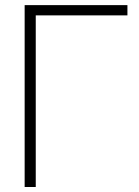

<svg xmlns="http://www.w3.org/2000/svg" viewBox="-20 -748 557 768"><path d="M489.7 -727.5V-686.5H123V0H78.6V-727.5Z"/></svg>

Font: Inter Display ExtraLight
Style: Regular
Weight: 200
Designer: Rasmus Andersson
Foundry: rsms
Version: Version 4.000;git-a52131595